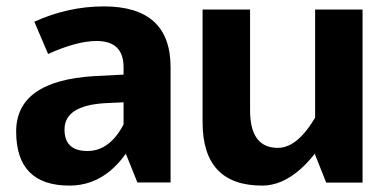

<svg xmlns="http://www.w3.org/2000/svg" viewBox="-20 -576 1218 606"><path d="M88.3 -507.5Q195.1 -555.8 307.7 -555.8Q518.4 -555.8 518.4 -363.8V0H413.7L370 -108.5V-253.1L311.6 -250.4Q183.6 -242.8 183.6 -167.3Q183.6 -99.4 256 -99.4Q334.1 -99.4 380 -204L423.8 -175.5Q343.5 9.8 199.3 9.8Q31 9.8 31 -160.9Q31 -321 277.8 -335.8L370 -340.5V-363.8Q370 -446.6 284.8 -446.6Q222.7 -446.6 131.8 -405.6Z M807.6 9.8Q619.4 9.8 619.4 -190.4V-546H769.3V-227.8Q769.3 -109.3 856.9 -109.3Q925.6 -109.3 987.8 -228.7L1043.8 -201.4Q932.8 9.8 807.6 9.8ZM1009.6 0.4 974.6 -87.5V-546H1124.3V0.4Z"/></svg>

Font: Nokora
Style: Regular
Weight: 400
Designer: Danh Hong
Foundry: Danh Hong
Version: Version 9.000